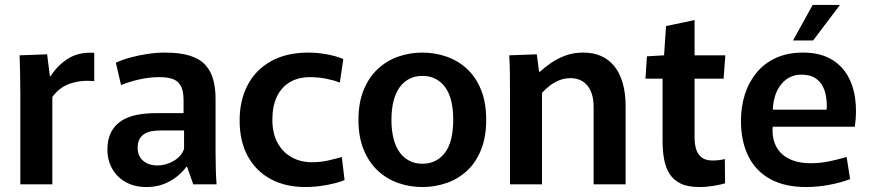

<svg xmlns="http://www.w3.org/2000/svg" viewBox="-20 -743 3505 774"><path d="M62 0V-362Q62 -413 61 -450Q60 -487 59 -520L170 -524L181 -436H184Q212 -480 255 -507Q298 -534 360 -530V-416Q308 -421 264 -406.5Q220 -392 191 -352V0Z M571 11Q523 11 487.5 -8.5Q452 -28 432.5 -62.5Q413 -97 413 -140Q413 -182 428 -210.5Q443 -239 469.5 -256Q496 -273 532 -280Q568 -287 609 -287H720V-340Q720 -359 716.5 -375.5Q713 -392 703 -405.5Q693 -419 673.5 -425.5Q654 -432 623 -432Q581 -432 540 -422.5Q499 -413 468 -400L447 -490Q472 -502 505 -511Q538 -520 574 -525.5Q610 -531 645 -531Q707 -531 747 -518Q787 -505 809 -480Q831 -455 840 -420.5Q849 -386 849 -344V-125Q849 -94 850 -60Q851 -26 853 0H759L734 -71H732Q703 -33 662 -11Q621 11 571 11ZM615 -76Q649 -76 680.5 -94.5Q712 -113 722 -143V-217H629Q614 -217 597.5 -215Q581 -213 567 -206Q553 -199 544 -185Q535 -171 535 -147Q535 -114 557 -95Q579 -76 615 -76Z M1211 11Q1131 11 1071.5 -21Q1012 -53 979 -113Q946 -173 946 -258Q946 -338 978 -399.5Q1010 -461 1072 -496Q1134 -531 1224 -531Q1257 -531 1295 -524.5Q1333 -518 1364 -505L1350 -410Q1328 -419 1296 -425.5Q1264 -432 1230 -432Q1182 -432 1148 -411.5Q1114 -391 1096 -353Q1078 -315 1078 -261Q1078 -205 1099 -167Q1120 -129 1156 -109Q1192 -89 1237 -89Q1273 -89 1305 -96.5Q1337 -104 1358 -110L1369 -17Q1343 -6 1298.5 2.5Q1254 11 1211 11Z M1683 11Q1632 11 1586 -5Q1540 -21 1504 -54Q1468 -87 1446.5 -138.5Q1425 -190 1425 -260Q1425 -330 1446.5 -381.5Q1468 -433 1504 -466Q1540 -499 1586 -515Q1632 -531 1683 -531Q1733 -531 1779.5 -515Q1826 -499 1862 -466Q1898 -433 1919 -381.5Q1940 -330 1940 -260Q1940 -190 1919 -138.5Q1898 -87 1862 -54Q1826 -21 1779.5 -5Q1733 11 1683 11ZM1683 -83Q1713 -83 1736 -95Q1759 -107 1775 -129Q1791 -151 1799 -184Q1807 -217 1807 -260Q1807 -303 1799 -336Q1791 -369 1775 -391Q1759 -413 1736 -425Q1713 -437 1683 -437Q1653 -437 1630 -425Q1607 -413 1591 -391Q1575 -369 1566.5 -336Q1558 -303 1558 -260Q1558 -217 1566.5 -184Q1575 -151 1591 -129Q1607 -107 1630 -95Q1653 -83 1683 -83Z M2036 -362Q2036 -407 2035.5 -446Q2035 -485 2033 -520L2144 -524L2153 -454H2157Q2174 -470 2199.5 -488Q2225 -506 2258 -518.5Q2291 -531 2331 -531Q2372 -531 2403.5 -517Q2435 -503 2457 -475.5Q2479 -448 2490.5 -407.5Q2502 -367 2502 -315V0H2373V-311Q2373 -344 2365 -366.5Q2357 -389 2344 -402.5Q2331 -416 2314.5 -422Q2298 -428 2281 -428Q2255 -428 2233.5 -419Q2212 -410 2195 -396.5Q2178 -383 2165 -369V0H2036Z M2800 11Q2753 11 2724 -3Q2695 -17 2679 -42.5Q2663 -68 2657 -101.5Q2651 -135 2651 -176V-426H2582L2588 -516L2657 -520L2665 -638L2780 -662V-520H2904L2897 -426H2780V-189Q2780 -163 2786 -142.5Q2792 -122 2807.5 -109Q2823 -96 2853 -96Q2866 -96 2878.5 -97.5Q2891 -99 2902 -102L2903 -4Q2887 1 2857.5 6Q2828 11 2800 11Z M3230 11Q3143 11 3084.5 -21.5Q3026 -54 2996.5 -114Q2967 -174 2967 -256Q2967 -312 2982.5 -361.5Q2998 -411 3029.5 -449.5Q3061 -488 3108 -509.5Q3155 -531 3217 -531Q3280 -531 3324 -508Q3368 -485 3393.5 -444Q3419 -403 3427 -348.5Q3435 -294 3426 -232H3036L3104 -282Q3087 -219 3100 -175Q3113 -131 3151.5 -108Q3190 -85 3248 -85Q3288 -85 3327 -93.5Q3366 -102 3393 -110L3407 -21Q3371 -7 3323.5 2Q3276 11 3230 11ZM3037 -301H3312Q3313 -306 3313 -310Q3313 -314 3313 -316Q3313 -353 3303 -381Q3293 -409 3270.5 -425.5Q3248 -442 3212 -442Q3170 -442 3142.5 -417Q3115 -392 3103.5 -353Q3092 -314 3097 -270ZM3177 -580 3256 -723H3366L3258 -580Z"/></svg>

Font: Murecho Thin Medium
Style: Regular
Weight: 500
Version: Version 1.010